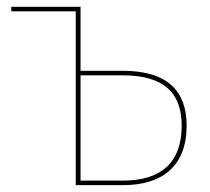

<svg xmlns="http://www.w3.org/2000/svg" viewBox="-20 -538 611 558"><path d="M336 -332.3H214.1V-518.3H12.9V-505.1H200.1V0H338.6C451.8 0 522.4 -55.7 522.4 -172.7C522.4 -272 468.8 -332.3 336 -332.3ZM337.3 -13.1H214.1V-319.1H336.4C461 -319.1 508 -264 508 -172.7C508 -63.3 445.8 -13.1 337.3 -13.1Z"/></svg>

Font: Fira Sans Hair
Style: Regular
Weight: 100
Designer: bBox Type GmbH & Carrois Corporate GbR & Edenspiekermann AG
Foundry: bBox Type GmbH & Carrois Corporate GbR & Edenspiekermann AG
Version: Version 4.300;PS 004.300;hotconv 1.0.88;makeotf.lib2.5.64775